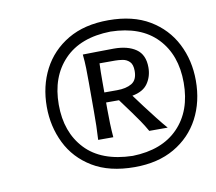

<svg xmlns="http://www.w3.org/2000/svg" viewBox="-61 -816 710 631"><g transform="rotate(-10 293.5 -501.0)"><path d="M340.5 -255Q256 -255 200.2 -288.8Q144.5 -322.5 117 -378.5Q89.5 -434.5 89.5 -500Q89.5 -569 118.2 -624.5Q147 -680 202.5 -712.8Q258 -745.5 338 -745.5Q419.5 -745.5 474.8 -712.5Q530 -679.5 558.5 -623.8Q587 -568 587 -500.5Q587 -430 557.8 -374.5Q528.5 -319 473.2 -287Q418 -255 340.5 -255ZM340 -292.5Q438.5 -295 492.5 -350.8Q546.5 -406.5 546.5 -500.5Q546.5 -593.5 493 -649.5Q439.5 -705.5 338.5 -707.5Q237.5 -705.5 183.5 -649.2Q129.5 -593 129.5 -500Q129.5 -408 182.8 -351.5Q236 -295 340 -292.5ZM237 -364Q238.5 -388 239 -410Q239.5 -432 239.5 -458V-554Q239.5 -580.5 239 -602.8Q238.5 -625 236 -649Q255.5 -649 281.2 -649.8Q307 -650.5 339.5 -650.5Q386 -650.5 413.5 -631.5Q441 -612.5 441 -570Q441 -540 425.2 -517Q409.5 -494 373 -487.5L403.5 -446.5Q419.5 -425.5 437 -403Q454.5 -380.5 469 -364H407.5Q396.5 -383.5 385 -400.2Q373.5 -417 361.5 -433.5L327 -480.5H284V-458Q284 -432 284.8 -410Q285.5 -388 287.5 -364ZM337.5 -611H285Q284.5 -596.5 284.2 -581.8Q284 -567 284 -550V-514H326.5Q357 -514 375.8 -525.2Q394.5 -536.5 394.5 -566.5Q394.5 -588 384.8 -597.5Q375 -607 361.5 -609Q348 -611 337.5 -611Z"/></g></svg>

Font: Commissioner Flair
Style: Italic
Weight: 400
Italic angle: -12°
Designer: Kostas Bartsokas
Foundry: Kostas Bartsokas
Version: Version 1.000; ttfautohint (v1.8.3)